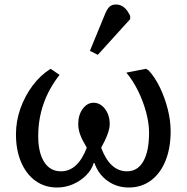

<svg xmlns="http://www.w3.org/2000/svg" viewBox="-20 -820 830 854"><path d="M234 14Q179 14 138 -15.5Q97 -45 74 -98.5Q51 -152 51 -223Q51 -281 70.5 -336.5Q90 -392 124.5 -438.5Q159 -485 205 -514L245 -487Q150 -366 150 -215Q150 -141 176.5 -99.5Q203 -58 251 -58Q326 -58 366 -163Q345 -198 336.5 -221.5Q328 -245 328 -268Q328 -309 348 -336Q368 -363 396 -363Q426 -363 447 -335.5Q468 -308 468 -268Q468 -249 458 -222Q448 -195 430 -163Q469 -58 545 -58Q592 -58 617.5 -102.5Q643 -147 643 -230Q643 -272 630 -320.5Q617 -369 594.5 -415Q572 -461 542 -497L629 -514L641 -507Q669 -477 691 -431.5Q713 -386 726 -335Q739 -284 739 -236Q739 -161 716 -104.5Q693 -48 651 -17Q609 14 553 14Q500 14 459 -15Q418 -44 400 -95H397Q388 -65 363 -40Q338 -15 304.5 -0.5Q271 14 234 14ZM415 -576 380 -594 447 -757Q457 -781 467.5 -790.5Q478 -800 496 -800Q536 -800 559 -749V-735Z"/></svg>

Font: Text Regular
Style: Regular
Weight: 400
Designer: Latin by Veronika Burian and Jose Scaglione. Greek by Irene Vlachou. Cyrillic by Vera Evstafieva.
Foundry: TypeTogether
Version: Version 3.002